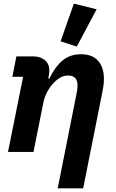

<svg xmlns="http://www.w3.org/2000/svg" viewBox="-20 -835 636 1055"><path d="M164 0H24L107 -413H48L70 -525H163Q201 -525 226 -505Q251 -485 251 -448Q251 -440 250 -431Q249 -422 248 -418L245 -403H251Q281 -466 322.5 -501.5Q364 -537 425 -537Q486 -537 518.5 -501.5Q551 -466 551 -401Q551 -382 548.5 -364.5Q546 -347 542 -327L437 200H297L399 -312Q402 -326 404 -339.5Q406 -353 406 -368Q406 -391 394 -405.5Q382 -420 353 -420Q328 -420 306.5 -406Q285 -392 268 -372Q250 -351 237 -325.5Q224 -300 218 -270ZM511 -784 402 -579 313 -608 386 -815Z"/></svg>

Font: IBM Plex Sans
Style: Italic
Weight: 400
Italic angle: -11.31°
Designer: Mike Abbink, Paul van der Laan, Pieter van Rosmalen
Foundry: Bold Monday
Version: Version 3.201